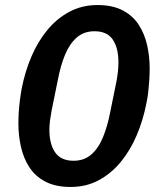

<svg xmlns="http://www.w3.org/2000/svg" viewBox="-20 -730 640 762"><path d="M260 12Q200 12 159.5 -9.5Q119 -31 96 -67Q73 -103 63 -148Q53 -193 53 -239Q53 -263 54.5 -286Q56 -309 59 -332.5Q62 -356 66 -378Q79 -445 104.5 -505Q130 -565 168 -611Q206 -657 256 -683.5Q306 -710 367 -710Q427 -710 467.5 -688.5Q508 -667 531 -631Q554 -595 564 -550.5Q574 -506 574 -459Q574 -436 572.5 -412.5Q571 -389 568.5 -366Q566 -343 561 -320Q548 -253 522.5 -193Q497 -133 459 -87Q421 -41 371.5 -14.5Q322 12 260 12ZM272 -92Q314 -92 342.5 -117Q371 -142 389 -186Q407 -230 418 -288L442 -406Q446 -427 448 -446Q450 -465 450 -483Q450 -540 427.5 -573Q405 -606 355 -606Q313 -606 284.5 -581Q256 -556 238 -512.5Q220 -469 209 -410L185 -292Q181 -271 178.5 -252Q176 -233 176 -215Q176 -158 199 -125Q222 -92 272 -92Z"/></svg>

Font: IBM Plex Sans SemiBold
Style: Italic
Weight: 600
Italic angle: -11.31°
Designer: Mike Abbink, Paul van der Laan, Pieter van Rosmalen
Foundry: Bold Monday
Version: Version 3.201